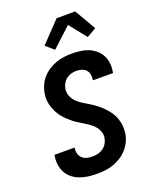

<svg xmlns="http://www.w3.org/2000/svg" viewBox="-176 -1078 953 1185"><g transform="rotate(-20 300.0 -486.0)"><path d="M252 8Q223 8 195.5 4.5Q168 1 142 -8.5Q116 -18 94.5 -34.5Q73 -51 60 -74.5Q47 -98 42.5 -126Q38 -154 43 -182L44 -192H176V-188Q173 -169 178 -151.5Q183 -134 195.5 -122.5Q208 -111 225.5 -106.5Q243 -102 262 -102Q279 -102 297 -106Q315 -110 331 -121Q347 -132 357 -148.5Q367 -165 370 -183Q374 -205 367 -225Q360 -245 347 -260.5Q334 -276 317.5 -288Q301 -300 283.5 -310.5Q266 -321 248.5 -332Q231 -343 215.5 -355.5Q200 -368 185.5 -382Q171 -396 159 -412Q147 -428 137.5 -446.5Q128 -465 122 -485Q116 -505 114.5 -526.5Q113 -548 117 -570Q121 -595 132 -620Q143 -645 162 -666.5Q181 -688 204.5 -703Q228 -718 253.5 -727Q279 -736 305 -739.5Q331 -743 357 -743Q385 -743 413 -739.5Q441 -736 465.5 -726Q490 -716 510.5 -699Q531 -682 543.5 -659Q556 -636 559.5 -608.5Q563 -581 558 -553L557 -543H425V-547Q428 -565 424.5 -582Q421 -599 410 -611Q399 -623 382.5 -628Q366 -633 348 -633Q331 -633 314 -628.5Q297 -624 282.5 -613Q268 -602 259 -586Q250 -570 247 -553Q243 -526 253 -502.5Q263 -479 280.5 -462.5Q298 -446 319 -433.5Q340 -421 361 -408Q382 -395 401 -380Q420 -365 437 -347.5Q454 -330 468 -310Q482 -290 490.5 -266.5Q499 -243 501.5 -217.5Q504 -192 500 -166Q496 -139 483.5 -113.5Q471 -88 452 -67Q433 -46 408.5 -31Q384 -16 358 -7Q332 2 305 5Q278 8 252 8ZM270 -800 217 -846 345 -980H467L548 -841L486 -805L397 -917Z"/></g></svg>

Font: Iosevka Aile Extrabold Oblique
Style: Regular
Weight: 800
Italic angle: -9°
Designer: Belleve Invis
Foundry: Belleve Invis
Version: Version 31.1.0; ttfautohint (v1.8.4)